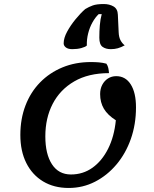

<svg xmlns="http://www.w3.org/2000/svg" viewBox="-20 -908 765 953"><path d="M321 25Q248 25 194 -7.5Q140 -40 110.5 -99Q81 -158 81 -238Q81 -318 106.5 -384.5Q132 -451 179 -499Q226 -547 290 -573.5Q354 -600 431 -600Q452 -600 470.5 -598.5Q489 -597 508 -592Q515 -582 517.5 -570.5Q520 -559 521 -545Q419 -545 348.5 -504Q278 -463 241.5 -392.5Q205 -322 205 -231Q205 -143 238 -92.5Q271 -42 332 -42Q392 -42 439 -75.5Q486 -109 516.5 -169.5Q547 -230 555 -311Q514 -337 495.5 -368.5Q477 -400 477 -441Q477 -467 487.5 -487Q498 -507 516 -518.5Q534 -530 557 -530Q603 -530 629 -489Q655 -448 655 -375Q655 -291 629.5 -218.5Q604 -146 558 -91.5Q512 -37 451.5 -6Q391 25 321 25ZM339 -664Q318 -664 307 -672.5Q296 -681 296 -693Q296 -719 313 -750.5Q330 -782 355 -812.5Q380 -843 403 -863Q421 -874 440.5 -881Q460 -888 495 -888Q523 -888 543.5 -876Q564 -864 565 -835L569 -748Q570 -723 578.5 -707.5Q587 -692 599 -683Q581 -673 565 -668.5Q549 -664 530 -664Q505 -664 489 -675.5Q473 -687 473 -721Q473 -753 475.5 -783Q478 -813 485 -838H470Q453 -822 439 -797Q425 -772 417.5 -742Q410 -712 411 -682Q404 -675 384 -669.5Q364 -664 339 -664Z"/></svg>

Font: Lemonada
Style: Regular
Weight: 400
Designer: Mohamed Gaber (Arabic), Eduardo Tunni (Latin)
Foundry: Kief Type Foundry
Version: Version 4.005